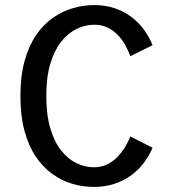

<svg xmlns="http://www.w3.org/2000/svg" viewBox="-20 -726 690 757"><path d="M350 11Q307 11 265.2 -1.2Q223.5 -13.5 186.5 -40Q149.5 -66.5 121 -108.8Q92.5 -151 76.5 -210.2Q60.5 -269.5 60.5 -348Q60.5 -426.5 77 -485.8Q93.5 -545 122 -587Q150.5 -629 187.8 -655.2Q225 -681.5 267.2 -693.8Q309.5 -706 352 -706Q394.5 -706 430.2 -694.2Q466 -682.5 495.2 -661.2Q524.5 -640 546 -611.2Q567.5 -582.5 581.5 -548L494 -504.5Q486 -526 474 -547.8Q462 -569.5 444.8 -587.8Q427.5 -606 404.5 -617.2Q381.5 -628.5 352 -628.5Q317 -628.5 283.2 -612.5Q249.5 -596.5 222.2 -562.8Q195 -529 178.8 -476Q162.5 -423 162.5 -348Q162.5 -273 178.5 -219.5Q194.5 -166 221.5 -132.2Q248.5 -98.5 282 -82.5Q315.5 -66.5 349.5 -66.5Q379.5 -66.5 402.8 -78Q426 -89.5 443.5 -107.8Q461 -126 473.5 -147Q486 -168 494 -188L581.5 -143.5Q568 -111 546.2 -82.8Q524.5 -54.5 495.2 -33.5Q466 -12.5 429.5 -0.8Q393 11 350 11Z"/></svg>

Font: Trispace Thin
Style: Regular
Weight: 400
Version: Version 1.210